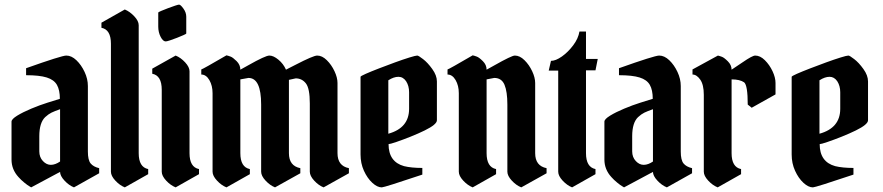

<svg xmlns="http://www.w3.org/2000/svg" viewBox="-20 -810 3817 830"><path d="M359.9 -438V-154.8Q359.9 -118.2 371.8 -103.5Q383.8 -88.9 408.7 -83V-61L299.8 0Q277.8 -8.8 258.8 -29.3Q239.7 -49.8 239.7 -66.9L114.7 0Q113.3 -1 111.1 -2.2Q108.9 -3.4 106 -5.4Q99.6 -8.8 85.2 -20.5Q70.8 -32.2 59.6 -44.9Q29.8 -77.6 29.8 -120.1V-284.2Q29.8 -294.9 54.4 -310.1Q79.1 -325.2 115.2 -340.3Q151.4 -355.5 185.5 -366.2L238.8 -382.8Q238.8 -420.9 226.1 -443.1Q213.4 -465.3 181.9 -475.1Q150.4 -484.9 92.8 -484.9V-515.1Q246.6 -569.8 266.6 -569.8Q289.1 -569.8 310.3 -549.6Q331.5 -529.3 345.7 -499Q359.9 -468.8 359.9 -438ZM149.9 -155.8Q149.9 -130.4 165.5 -113.8Q181.2 -97.2 200.2 -97.4Q219.2 -97.7 239.7 -111.8V-337.9Q214.8 -329.1 202.4 -323Q189.9 -316.9 175.8 -304.2Q149.9 -279.8 149.9 -221.2Z M579.6 -701.2V-147.9Q579.6 -87.4 620.6 -79.1V-57.1L519.5 0Q497.6 -8.8 478.5 -29.3Q459.5 -49.8 459.5 -67.9V-621.1Q459.5 -682.1 418.5 -689.9V-711.9L519.5 -769Q541.5 -759.8 560.5 -739.5Q579.6 -719.2 579.6 -701.2Z M664.1 -694.8V-755.9Q664.1 -757.3 676.5 -762.7Q689 -768.1 705.8 -774.4Q722.7 -780.8 736.6 -785.4Q750.5 -790 753.9 -790Q760.7 -790 772.9 -772.9Q785.2 -755.9 785.2 -737.8V-665Q785.2 -663.6 773.2 -658.2Q761.2 -652.8 745.1 -646.5Q729 -640.1 714.8 -635.5Q700.7 -630.9 696.3 -630.9Q684.6 -630.9 674.3 -650.9Q664.1 -670.9 664.1 -694.8ZM799.3 -502V-147.9Q799.3 -87.4 840.3 -79.1V-57.1L739.3 0Q717.3 -8.8 698.2 -29.3Q679.2 -49.8 679.2 -67.9V-421.9Q679.2 -483.4 638.2 -491.2V-513.2L739.3 -569.8Q761.2 -561 780.3 -540.5Q799.3 -520 799.3 -502Z M898.9 -67.9V-407.2Q898.9 -439.9 885 -463.9Q871.1 -487.8 850.1 -487.8V-509.8Q856.9 -511.2 959 -570.8Q962.9 -569.8 967.3 -568.6Q971.7 -567.4 976.6 -565.4Q986.3 -562 1002.7 -545.9Q1019 -529.8 1019 -508.8Q1026.4 -513.2 1053.2 -527.8Q1127.4 -569.8 1144.5 -569.8Q1162.1 -569.8 1183.6 -552Q1205.1 -534.2 1216.3 -508.8Q1217.3 -509.3 1227.5 -514.6Q1237.8 -520 1257.3 -529.8Q1334.5 -569.8 1351.1 -569.8Q1372.6 -569.8 1392.8 -549.8Q1413.1 -529.8 1426 -502.2Q1439 -474.6 1439 -451.2V-147.9Q1439 -92.8 1488.3 -83V-61L1378.9 0Q1356.9 -8.8 1338.1 -29.3Q1319.3 -49.8 1319.3 -67.9V-362.8Q1319.3 -428.2 1302.2 -449.7Q1285.2 -471.2 1258.3 -471.2L1229 -464.8V-147.9Q1229 -92.8 1278.3 -83V-61L1168.9 0Q1147 -8.8 1127.9 -29.3Q1108.9 -49.8 1108.9 -67.9V-357.9Q1108.9 -473.1 1054.2 -473.1L1019 -466.8V-147.9Q1019 -87.4 1060.1 -79.1V-57.1L959 0Q937 -8.8 918 -29.3Q898.9 -49.8 898.9 -67.9Z M1783.7 -569.8Q1789.1 -569.8 1808.6 -554.7Q1828.6 -539.6 1848.6 -511.7Q1868.7 -483.9 1868.7 -458V-290Q1868.7 -272 1815.9 -246.1Q1789.1 -232.9 1754.9 -219.2Q1720.7 -205.6 1693.4 -196.3Q1666 -187 1659.7 -187Q1659.7 -110.4 1726.6 -91.8Q1758.3 -84 1805.7 -84V-55.2Q1641.1 0 1630.4 0Q1610.8 0 1589.4 -19.8Q1567.9 -39.6 1553.2 -71.8Q1538.6 -104 1538.6 -142.1V-478Q1538.6 -481 1561.3 -491Q1584 -501 1618.2 -514.2Q1652.3 -527.3 1687.7 -540.3Q1723.1 -553.2 1750 -561.5Q1776.9 -569.8 1783.7 -569.8ZM1748.5 -411.1Q1748.5 -438.5 1735.8 -458.5Q1722.7 -478 1702.4 -478Q1682.1 -478 1658.7 -462.9V-231.9Q1748.5 -256.8 1748.5 -339.8Z M1963.4 -67.9V-407.2Q1963.4 -439.9 1949.5 -463.9Q1935.5 -487.8 1914.6 -487.8V-509.8Q1921.4 -511.2 2023.4 -570.8Q2027.3 -569.8 2031.7 -568.6Q2036.1 -567.4 2041 -565.4Q2050.8 -562 2067.1 -545.9Q2083.5 -529.8 2083.5 -508.8Q2090.8 -513.2 2117.7 -527.8Q2191.9 -569.8 2205.6 -569.8Q2227.1 -569.8 2247.3 -549.8Q2267.6 -529.8 2280.5 -502.2Q2293.5 -474.6 2293.5 -451.2V-147.9Q2293.5 -92.8 2342.8 -83V-61L2233.4 0Q2211.4 -8.8 2192.4 -29.3Q2173.3 -49.8 2173.3 -67.9V-357.9Q2173.3 -414.1 2160.9 -443.6Q2148.4 -473.1 2116.7 -473.1L2083.5 -466.8V-147.9Q2083.5 -87.4 2124.5 -79.1V-57.1L2023.4 0Q2001.5 -8.8 1982.4 -29.3Q1963.4 -49.8 1963.4 -67.9Z M2484.9 -673.8H2513.2V-555.2H2564L2554.2 -505.9H2513.2V-147.9Q2513.2 -87.4 2554.2 -79.1V-57.1L2453.1 0Q2431.2 -8.8 2412.1 -29.3Q2393.1 -49.8 2393.1 -67.9V-504.9H2352.1L2361.8 -546.9Q2382.3 -546.9 2409.2 -565.9Q2436 -585 2458 -614.3Q2480 -643.6 2484.9 -673.8Z M2922.9 -438V-154.8Q2922.9 -118.2 2934.8 -103.5Q2946.8 -88.9 2971.7 -83V-61L2862.8 0Q2840.8 -8.8 2821.8 -29.3Q2802.7 -49.8 2802.7 -66.9L2677.7 0Q2676.3 -1 2674.1 -2.2Q2671.9 -3.4 2668.9 -5.4Q2662.6 -8.8 2648.2 -20.5Q2633.8 -32.2 2622.6 -44.9Q2592.8 -77.6 2592.8 -120.1V-284.2Q2592.8 -294.9 2617.4 -310.1Q2642.1 -325.2 2678.2 -340.3Q2714.4 -355.5 2748.5 -366.2L2801.8 -382.8Q2801.8 -420.9 2789.1 -443.1Q2776.4 -465.3 2744.9 -475.1Q2713.4 -484.9 2655.8 -484.9V-515.1Q2809.6 -569.8 2829.6 -569.8Q2852.1 -569.8 2873.3 -549.6Q2894.5 -529.3 2908.7 -499Q2922.9 -468.8 2922.9 -438ZM2712.9 -155.8Q2712.9 -130.4 2728.5 -113.8Q2744.1 -97.2 2763.2 -97.4Q2782.2 -97.7 2802.7 -111.8V-337.9Q2777.8 -329.1 2765.4 -323Q2752.9 -316.9 2738.8 -304.2Q2712.9 -279.8 2712.9 -221.2Z M2973.6 -487.8V-509.8L3083.5 -569.8Q3087.4 -568.8 3091.6 -567.6Q3095.7 -566.4 3100.6 -564.5Q3110.4 -561 3126.5 -544.9Q3142.6 -528.8 3142.6 -508.8Q3146 -510.3 3189.9 -540.5Q3232.4 -569.8 3244.6 -569.8Q3266.1 -569.8 3286.4 -549.8Q3306.6 -529.8 3319.6 -502.2Q3332.5 -474.6 3332.5 -451.2V-401.9L3229.5 -344.2L3212.4 -357.9Q3212.4 -441.4 3196.8 -454.1Q3178.2 -466.8 3142.6 -466.8V-147.9Q3142.6 -87.4 3183.6 -79.1V-57.1L3082.5 0Q3060.5 -8.8 3041.5 -29.3Q3022.5 -49.8 3022.5 -67.9V-399.9Q3022.5 -443.8 3007.1 -465.8Q2991.7 -487.8 2973.6 -487.8Z M3647.5 -569.8Q3652.8 -569.8 3672.4 -554.7Q3692.4 -539.6 3712.4 -511.7Q3732.4 -483.9 3732.4 -458V-290Q3732.4 -272 3679.7 -246.1Q3652.8 -232.9 3618.7 -219.2Q3584.5 -205.6 3557.1 -196.3Q3529.8 -187 3523.4 -187Q3523.4 -110.4 3590.3 -91.8Q3622.1 -84 3669.4 -84V-55.2Q3504.9 0 3494.1 0Q3474.6 0 3453.1 -19.8Q3431.6 -39.6 3417 -71.8Q3402.3 -104 3402.3 -142.1V-478Q3402.3 -481 3425 -491Q3447.8 -501 3481.9 -514.2Q3516.1 -527.3 3551.5 -540.3Q3586.9 -553.2 3613.8 -561.5Q3640.6 -569.8 3647.5 -569.8ZM3612.3 -411.1Q3612.3 -438.5 3599.6 -458.5Q3586.4 -478 3566.2 -478Q3545.9 -478 3522.5 -462.9V-231.9Q3612.3 -256.8 3612.3 -339.8Z"/></svg>

Font: Bokor
Style: Regular
Weight: 400
Designer: Danh Hong
Foundry: Danh Hong
Version: Version 8.002; ttfautohint (v1.8.3)